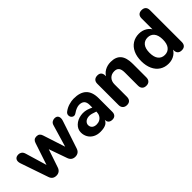

<svg xmlns="http://www.w3.org/2000/svg" viewBox="95 -1492 2316 2316"><g transform="rotate(-45 1253.5 -333.5)"><path d="M157.1 -48.9 34.8 -405.6Q21.1 -446.5 36.6 -472.5Q52 -498.4 94.1 -498.4Q116 -498.4 134.9 -484.9Q153.7 -471.3 162.7 -439.8L254.1 -132.6H231.5L337.1 -449.9Q345.1 -474.7 360.5 -486.6Q375.8 -498.4 401.5 -498.4Q427.1 -498.4 442.4 -486.2Q457.6 -474 465.2 -450.3L568.6 -132.6H548.6L641 -445.5Q648.6 -473.8 668 -486.1Q687.5 -498.4 708.6 -498.4Q747.1 -498.4 759.7 -471.7Q772.3 -444.9 759.1 -405.4L640.4 -49.1Q630.6 -20.3 609.8 -5.9Q589.1 8.4 559.8 8.4Q531 8.4 510.4 -5.9Q489.9 -20.3 479.4 -49.1L365 -373.2H427.1L317.7 -50.3Q307.9 -21.5 287.3 -6.5Q266.8 8.4 237.7 8.4Q176.4 8.4 157.1 -48.9Z M812.7 -151.6Q812.7 -206.4 854.7 -246.9Q896.7 -287.4 961.8 -297.9Q1026.9 -308.4 1090.7 -281L1139.2 -260.1V-193.3L1088.2 -210Q1043.1 -226.7 1008.9 -221.6Q974.7 -216.5 956.1 -196.9Q937.5 -177.4 937.5 -153.3Q937.5 -122.3 958.6 -103.8Q979.7 -85.2 1018 -85.2Q1047.5 -85.2 1071.6 -98.5Q1095.6 -111.8 1109.5 -136.5Q1123.4 -161.3 1123.4 -192.4V-312Q1123.4 -357.9 1101.3 -380.7Q1079.3 -403.4 1034.1 -403.4Q1014.7 -403.4 988.3 -394Q961.9 -384.5 931.3 -362.9Q902.5 -342.9 878.3 -357.2Q854 -371.6 851.9 -401.1Q849.8 -430.7 878.3 -450.3Q915.1 -477.3 959 -489.9Q1002.9 -502.6 1037.3 -502.8Q1148.2 -503.8 1203 -451.3Q1257.7 -398.8 1257.7 -291.9V-59.4Q1257.7 -28.1 1240.9 -9.9Q1224.1 8.4 1192.4 8.4Q1161.3 8.4 1143.4 -7.3Q1125.6 -23 1125.6 -53.3V-84.6L1133 -80.3Q1123 -31 1086.9 -10.3Q1050.8 10.4 987.3 10.4Q934.6 10.4 894.7 -11.1Q854.8 -32.6 833.7 -69.7Q812.7 -106.8 812.7 -151.6Z M1368.7 -64.6V-426.8Q1368.7 -461.1 1387.5 -479.8Q1406.4 -498.4 1440.5 -498.4Q1473.6 -498.4 1490.4 -480.2Q1507.3 -461.9 1507.3 -426.8V-365.8L1496.3 -395.9Q1518.1 -446.1 1564.1 -473.3Q1610.1 -500.4 1668.9 -500.4Q1756.9 -500.4 1799.4 -450.1Q1841.9 -399.8 1841.9 -295.7V-64.6Q1841.9 -29.9 1823.5 -10.8Q1805.1 8.4 1771.3 8.4Q1737.4 8.4 1718.6 -10.8Q1699.9 -29.9 1699.9 -64.6V-289.3Q1699.9 -342.2 1680.4 -366.2Q1661 -390.1 1620.5 -390.1Q1570.2 -390.1 1540.4 -358.4Q1510.7 -326.7 1510.7 -274.4V-64.6Q1510.7 -29.9 1493.2 -10.8Q1475.8 8.4 1441.7 8.4Q1407.8 8.4 1388.2 -11.2Q1368.7 -30.7 1368.7 -64.6Z M1936.1 -245.4Q1936.1 -323.6 1962.7 -380.9Q1989.3 -438.2 2037.8 -469.3Q2086.3 -500.4 2150.1 -500.4Q2208.5 -500.4 2253.9 -471.7Q2299.3 -442.9 2315.1 -396.3H2303.9V-606.8Q2303.9 -641.9 2322.1 -660.2Q2340.4 -678.4 2374.5 -678.4Q2408.6 -678.4 2427.2 -660.2Q2445.9 -641.9 2445.9 -606.8V-64Q2445.9 -28.9 2427.8 -10.2Q2409.8 8.4 2375.7 8.4Q2341.6 8.4 2323.4 -10.2Q2305.3 -28.9 2305.3 -64V-135.4L2316.3 -99.3Q2301.7 -49.5 2256.1 -19.6Q2210.5 10.4 2150.1 10.4Q2086.5 10.4 2037.9 -20.7Q1989.3 -51.8 1962.7 -109.9Q1936.1 -168 1936.1 -245.4ZM2306.1 -245.4Q2306.1 -318.9 2275.3 -356.3Q2244.6 -393.8 2192.1 -393.8Q2138.8 -393.8 2108.5 -356.3Q2078.1 -318.9 2078.1 -245.4Q2078.1 -171.9 2108.5 -134.1Q2138.8 -96.3 2192.1 -96.3Q2244.6 -96.3 2275.3 -134.1Q2306.1 -171.9 2306.1 -245.4Z"/></g></svg>

Font: SN Pro Thin
Style: Regular
Weight: 200
Designer: Tobias Whetton
Foundry: Supernotes
Version: Version 1.003;Glyphs 3.3 (3324)